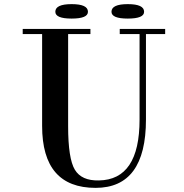

<svg xmlns="http://www.w3.org/2000/svg" viewBox="-20 -890 890 930"><path d="M687 -311Q687 20 443 20Q184 20 184 -280V-372H310V-279Q310 -122 342.5 -68Q375 -14 459 -16Q656 -19 656 -311V-750H687ZM310 -750V-302H184V-750ZM206 -750V-725H90V-750ZM418 -725H287V-750H418ZM656 -750V-725H560V-750ZM780 -725H687V-750H780ZM406 -833Q406 -870 327 -870Q248 -870 248 -833Q248 -800 327 -800Q406 -800 406 -833ZM678 -833Q678 -870 599 -870Q520 -870 520 -833Q520 -800 599 -800Q678 -800 678 -833Z"/></svg>

Font: Solide Mirage
Style: Etroit
Weight: 400
Designer: Jérémy Landes
Foundry: Velvetyne Type Foundry
Version: Version 1.1